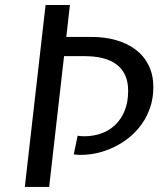

<svg xmlns="http://www.w3.org/2000/svg" viewBox="-20 -735 657 755"><path d="M173.3 0H77.6L159.2 -715.3H254.9L240.7 -589.8H340.3Q393.1 -589.8 437.5 -576.9Q481.9 -564 514.4 -539.1Q546.9 -514.2 564.9 -477.3Q583 -440.4 583 -392.1Q583 -350.1 571 -314Q559.1 -277.8 538.3 -248.3Q517.6 -218.8 490 -196Q462.4 -173.3 430.7 -157.7Q398.9 -142.1 365.2 -134Q331.5 -126 298.8 -126Q293 -126 286.1 -126.2Q279.3 -126.5 270 -127.9L285.2 -201.2Q293.5 -199.7 299.8 -199.5Q306.2 -199.2 312.5 -199.2Q346.7 -199.2 377.9 -210.2Q409.2 -221.2 432.6 -243.4Q456.1 -265.6 470 -299.1Q483.9 -332.5 483.9 -377.9Q483.9 -413.6 472.2 -439.2Q460.4 -464.8 438.5 -481.4Q416.5 -498 384.8 -506.1Q353 -514.2 313 -514.2H231.9Z"/></svg>

Font: Proza Libre
Style: Italic
Weight: 400
Designer: Jasper de Waard
Foundry: Jasper de Waard
Version: Version 1.000; ttfautohint (v1.4.1.8-43bc)